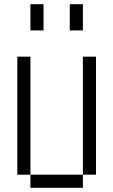

<svg xmlns="http://www.w3.org/2000/svg" viewBox="-20 -895 540 915"><path d="M187.5 -750H125V-875H187.5ZM62.5 -625H125V-62.5H62.5ZM125 -62.5H375V0H125ZM312.5 -875H375V-750H312.5ZM375 -625H437.5V-62.5H375Z"/></svg>

Font: ChillBitmapSE 16px
Style: Regular
Weight: 400
Designer: Designed by Warren2060
Foundry: ChillType
Version: Version 1.000